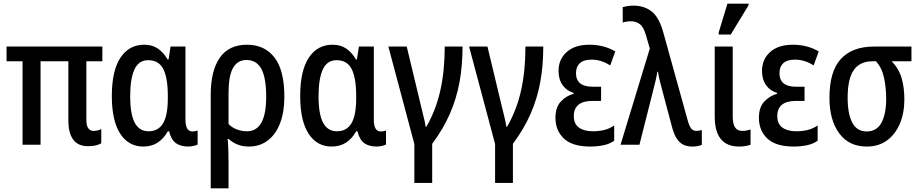

<svg xmlns="http://www.w3.org/2000/svg" viewBox="-20 -796 5061 1056"><path d="M464 8Q356 8 356 -135V-459H203V0H104V-459H16V-540H543V-459H455V-138Q455 -105 465.5 -90.5Q476 -76 494 -76Q517 -76 537 -86V-8Q511 8 464 8Z M768 10Q687 10 641 -61Q595 -132 595 -268Q595 -406 642 -478Q689 -550 773 -550Q817 -550 848 -529Q879 -508 902 -469H907L918 -540H1000V-138Q1000 -73 1038 -73Q1053 -73 1067 -78V-1Q1061 3 1045 6.5Q1029 10 1017 10Q973 10 947 -9Q921 -28 910 -74H903Q881 -34 847.5 -12Q814 10 768 10ZM797 -74Q851 -74 877 -118Q903 -162 903 -255V-268Q903 -368 878 -416.5Q853 -465 795 -465Q743 -465 719.5 -414Q696 -363 696 -267Q696 -168 721 -121Q746 -74 797 -74Z M1139 240V-275Q1139 -406 1188.5 -478Q1238 -550 1339 -550Q1435 -550 1489.5 -480Q1544 -410 1544 -263Q1544 -180 1520.5 -118.5Q1497 -57 1453 -23.5Q1409 10 1349 10Q1313 10 1285.5 -1.5Q1258 -13 1237 -32H1232Q1235 -2 1236 32.5Q1237 67 1237 100V240ZM1338 -74Q1444 -74 1444 -263Q1444 -370 1417 -418Q1390 -466 1336 -466Q1286 -466 1261.5 -422Q1237 -378 1237 -286V-114Q1256 -94 1283 -84Q1310 -74 1338 -74Z M1804 10Q1723 10 1677 -61Q1631 -132 1631 -268Q1631 -406 1678 -478Q1725 -550 1809 -550Q1853 -550 1884 -529Q1915 -508 1938 -469H1943L1954 -540H2036V-138Q2036 -73 2074 -73Q2089 -73 2103 -78V-1Q2097 3 2081 6.5Q2065 10 2053 10Q2009 10 1983 -9Q1957 -28 1946 -74H1939Q1917 -34 1883.5 -12Q1850 10 1804 10ZM1833 -74Q1887 -74 1913 -118Q1939 -162 1939 -255V-268Q1939 -368 1914 -416.5Q1889 -465 1831 -465Q1779 -465 1755.5 -414Q1732 -363 1732 -267Q1732 -168 1757 -121Q1782 -74 1833 -74Z M2259 210V-4L2116 -540H2217L2293 -223Q2301 -189 2309.5 -155.5Q2318 -122 2321 -99H2325Q2378 -191 2402 -299Q2426 -407 2426 -540H2524Q2524 -436 2507.5 -345Q2491 -254 2454.5 -170.5Q2418 -87 2357 -5V210Z M2703 210V-4L2560 -540H2661L2737 -223Q2745 -189 2753.5 -155.5Q2762 -122 2765 -99H2769Q2822 -191 2846 -299Q2870 -407 2870 -540H2968Q2968 -436 2951.5 -345Q2935 -254 2898.5 -170.5Q2862 -87 2801 -5V210Z M3227 10Q3128 10 3081.5 -34Q3035 -78 3035 -148Q3035 -207 3065.5 -238.5Q3096 -270 3135 -280V-285Q3097 -296 3074.5 -327.5Q3052 -359 3052 -406Q3052 -470 3097 -510Q3142 -550 3221 -550Q3302 -550 3364 -513L3336 -436Q3287 -468 3234 -468Q3190 -468 3169 -448.5Q3148 -429 3148 -394Q3148 -319 3239 -319H3286V-241H3239Q3136 -241 3136 -157Q3136 -115 3164 -94.5Q3192 -74 3241 -74Q3272 -74 3301 -80.5Q3330 -87 3358 -106V-22Q3333 -4 3298.5 3Q3264 10 3227 10Z M3787 10Q3741 10 3714.5 -18Q3688 -46 3673 -109L3627 -282Q3619 -310 3611 -342.5Q3603 -375 3599 -401H3595Q3592 -379 3586.5 -355.5Q3581 -332 3575 -309L3497 0H3393L3554 -529L3532 -605Q3519 -649 3498 -664Q3477 -679 3449 -679Q3437 -679 3425 -677Q3413 -675 3405 -672V-757Q3416 -760 3431.5 -762.5Q3447 -765 3465 -765Q3523 -765 3564 -733Q3605 -701 3628 -618L3761 -139Q3770 -104 3781 -90Q3792 -76 3810 -76Q3819 -76 3826.5 -77.5Q3834 -79 3840 -81V1Q3818 10 3787 10Z M4044 10Q3911 9 3911 -155V-540H4010V-157Q4010 -114 4023 -95Q4036 -76 4062 -76Q4084 -76 4108 -84V0Q4081 10 4044 10ZM3933 -606V-618L3981 -776H4097V-767L3999 -606Z M4346 10Q4247 10 4200.5 -34Q4154 -78 4154 -148Q4154 -207 4184.5 -238.5Q4215 -270 4254 -280V-285Q4216 -296 4193.5 -327.5Q4171 -359 4171 -406Q4171 -470 4216 -510Q4261 -550 4340 -550Q4421 -550 4483 -513L4455 -436Q4406 -468 4353 -468Q4309 -468 4288 -448.5Q4267 -429 4267 -394Q4267 -319 4358 -319H4405V-241H4358Q4255 -241 4255 -157Q4255 -115 4283 -94.5Q4311 -74 4360 -74Q4391 -74 4420 -80.5Q4449 -87 4477 -106V-22Q4452 -4 4417.5 3Q4383 10 4346 10Z M4747 10Q4649 10 4595.5 -63Q4542 -136 4542 -258Q4542 -404 4605 -472Q4668 -540 4787 -540H4993V-459H4884Q4923 -420 4938.5 -367.5Q4954 -315 4954 -250Q4954 -175 4929.5 -116.5Q4905 -58 4859 -24Q4813 10 4747 10ZM4747 -73Q4802 -73 4828 -121Q4854 -169 4854 -254Q4854 -312 4842.5 -367Q4831 -422 4798 -459H4779Q4710 -459 4676 -411Q4642 -363 4642 -258Q4642 -170 4667.5 -121.5Q4693 -73 4747 -73Z"/></svg>

Font: Noto Sans Condensed Medium
Style: Regular
Weight: 500
Width: 3
Designer: Monotype Design Team
Foundry: Monotype Imaging Inc.
Version: Version 2.013; ttfautohint (v1.8.4.7-5d5b)